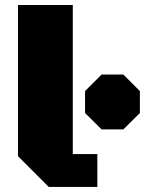

<svg xmlns="http://www.w3.org/2000/svg" viewBox="-20 -736 575 756"><path d="M379.9 -442.4H465.8L530.8 -377.4V-291L465.8 -226.6H379.9L314.9 -291V-377.4ZM363.3 0H171.9L50.8 -121.1V-716.3H266.6V-129.4H363.3Z"/></svg>

Font: Black Ops One
Style: Regular
Weight: 400
Designer: James Grieshaber
Foundry: James Grieshaber
Version: Version 1.002